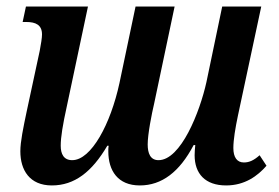

<svg xmlns="http://www.w3.org/2000/svg" viewBox="-20 -556 850 585"><path d="M138 9C207 9 260 -32 307 -112H311C310 -106 310 -101 310 -95C310 -36 339 9 406 9C473 9 527 -32 570 -114H575C574 -105 573 -92 573 -83C573 -27 605 9 669 9C726 9 765 -20 792 -51L771 -83C753 -67 739 -61 723 -61C702 -61 691 -77 691 -105C691 -130 697 -166 705 -204L776 -536H657L609 -306C589 -215 531 -68 463 -68C438 -68 430 -89 430 -116C430 -147 442 -208 450 -242L512 -536H393L344 -303C317 -178 258 -68 200 -68C174 -68 165 -87 165 -112C165 -138 171 -175 184 -234L248 -536H59L49 -489H60C89 -489 108 -480 108 -451C108 -441 105 -422 101 -401L61 -215C51 -167 42 -125 42 -95C42 -38 70 9 138 9Z"/></svg>

Font: Noto Serif Condensed SemiBold
Style: Italic
Weight: 600
Width: 3
Italic angle: -12°
Designer: Monotype Design Team
Foundry: Monotype Imaging Inc.
Version: Version 2.014